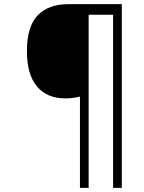

<svg xmlns="http://www.w3.org/2000/svg" viewBox="-20 -780 695 927"><path d="M366 -314Q335 -305 295 -305Q207 -305 158.5 -362.5Q110 -420 110 -533Q110 -653 162.5 -706.5Q215 -760 310 -760H568V127H526V-709H408V127H366Z"/></svg>

Font: Noto Sans Light
Style: Italic
Weight: 300
Italic angle: -12°
Designer: Monotype Design Team
Foundry: Monotype Imaging Inc.
Version: Version 2.013; ttfautohint (v1.8.4.7-5d5b)